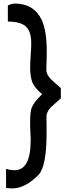

<svg xmlns="http://www.w3.org/2000/svg" viewBox="-20 -886 376 1076"><path d="M14 60Q29 65 40.5 66.5Q52 68 62 68Q152 68 152 -101Q152 -107 152 -114Q152 -121 151 -131Q151 -136 150.5 -141.5Q150 -147 150 -154Q149 -169 149 -185Q149 -201 149 -209Q149 -255 157 -281Q164 -299 178 -317Q192 -335 216 -358Q172 -396 161 -425Q149 -459 149 -507Q149 -530 152 -577Q154 -600 154.5 -617Q155 -634 155 -645Q155 -709 125.5 -737Q96 -765 24 -765V-856Q36 -861 45.5 -863.5Q55 -866 63 -866Q170 -866 214 -774Q242 -712 242 -599Q242 -590 242 -576Q242 -562 241 -543Q240 -526 240 -512.5Q240 -499 240 -490Q240 -470 266 -441L265 -442L321 -392V-335L263 -283Q242 -259 240 -234Q242 -224 240 -216Q241 -206 241 -200Q241 -194 241 -193V-139Q241 48 195 95Q120 170 48 170Q46 170 44 169.5Q42 169 39 169Q37 169 27 168.5Q17 168 14 168Z"/></svg>

Font: Ekushey Amar Bangla
Style: Bold
Weight: 700
Designer: Al Mamun Sumon
Foundry: Al Mamun Sumon
Version: Version 1.0